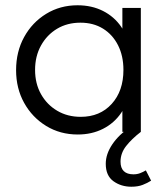

<svg xmlns="http://www.w3.org/2000/svg" viewBox="-20 -500 625 728"><path d="M275 10Q208 10 155 -22.5Q102 -55 71.5 -110Q41 -165 41 -234Q41 -304 71.5 -359.5Q102 -415 155 -447.5Q208 -480 274 -480Q328 -480 370.5 -458.5Q413 -437 439.5 -398.5Q466 -360 472 -309V-162Q466 -111 439.5 -72Q413 -33 370.5 -11.5Q328 10 275 10ZM286 -57Q359 -57 403.5 -106Q448 -155 448 -235Q448 -288 427.5 -328.5Q407 -369 370.5 -391.5Q334 -414 285 -414Q235 -414 196.5 -391Q158 -368 135.5 -327.5Q113 -287 113 -235Q113 -183 135.5 -143Q158 -103 197 -80Q236 -57 286 -57ZM444 0V-126L458 -242L444 -355V-470H514V0ZM478 208Q439 208 410 187Q381 166 381 121Q381 84 406 47Q431 10 474 -18L514 0Q479 27 458 54Q437 81 437 113Q437 137 449.5 149Q462 161 486 161Q500 161 511.5 156.5Q523 152 533 146L553 185Q539 194 521 201Q503 208 478 208Z"/></svg>

Font: Outfit Thin Light
Style: Regular
Weight: 300
Version: Version 1.100;gftools[0.9.27]